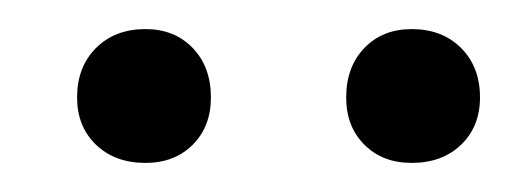

<svg xmlns="http://www.w3.org/2000/svg" viewBox="-20 -844 350 132"><path d="M310 -777Q310 -757 297 -744.5Q284 -732 263 -732Q243 -732 230.5 -744.5Q218 -757 218 -777Q218 -798 230.5 -811Q243 -824 263 -824Q284 -824 297 -811Q310 -798 310 -777ZM125 -777Q125 -757 112.5 -744.5Q100 -732 80 -732Q59 -732 46 -744.5Q33 -757 33 -777Q33 -798 46 -811Q59 -824 80 -824Q100 -824 112.5 -811Q125 -798 125 -777Z"/></svg>

Font: GFS Artemisia
Style: Regular
Weight: 400
Designer: Takis Katsoulidis and George D. Matthiopoulos
Foundry: Takis Katsoulidis and George D. Matthiopoulos
Version: Version 1.0